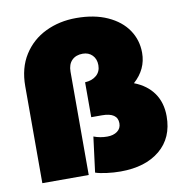

<svg xmlns="http://www.w3.org/2000/svg" viewBox="-84 -831 882 921"><g transform="rotate(-10 357.0 -371.0)"><path d="M693 -213Q693 -108 622 -49Q551 10 430 10Q397 10 362.5 5.5Q328 1 308 -6L330 -178Q361 -166 396 -166Q426 -166 445 -180Q464 -194 464 -219Q464 -271 388 -271H336V-441Q371 -443 392 -461.5Q413 -480 413 -511Q413 -541 395 -559.5Q377 -578 348 -578Q315 -578 295.5 -558.5Q276 -539 276 -503V0H50V-472Q50 -561 90 -624Q130 -687 197.5 -719.5Q265 -752 347 -752Q435 -752 499 -723Q563 -694 596.5 -644.5Q630 -595 630 -533Q630 -453 566 -396Q628 -372 660.5 -325.5Q693 -279 693 -213Z"/></g></svg>

Font: Montserrat Alternates Black
Style: Regular
Weight: 900
Designer: Julieta Ulanovsky
Foundry: Julieta Ulanovsky
Version: Version 7.200